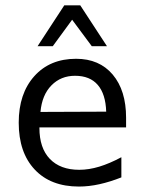

<svg xmlns="http://www.w3.org/2000/svg" viewBox="-20 -684 540 716"><path d="M450.2 -245.1V-209H127V-207Q127 -131.8 166 -91.3Q205.1 -50.8 275.4 -50.8Q311.5 -50.8 350.1 -62.5Q388.7 -74.2 432.6 -97.7V-22.5Q390.6 -5.9 351.1 2.9Q311.5 11.7 274.4 11.7Q168.9 11.7 109.4 -51.8Q49.8 -115.2 49.8 -226.6Q49.8 -335 107.9 -399.9Q166 -464.8 263.7 -464.8Q350.6 -464.8 400.4 -405.8Q450.2 -346.7 450.2 -245.1ZM376 -267.6Q374 -333 344.7 -367.2Q315.4 -401.4 259.8 -401.4Q207 -401.4 171.9 -365.7Q136.7 -330.1 130.9 -266.6ZM219.7 -664.1H279.3L378.9 -511.7H322.3L249 -610.4L176.8 -511.7H120.1Z"/></svg>

Font: BabelStone Irk Bitig
Style: Regular
Weight: 400
Designer: Andrew West
Foundry: BabelStone
Version: Version 1.03 June 7, 2023